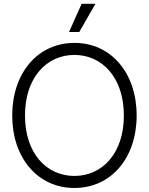

<svg xmlns="http://www.w3.org/2000/svg" viewBox="-20 -959 768 990"><path d="M363.8 10.3C552.2 10.3 684.6 -143.6 684.6 -363.3C684.6 -583.5 552.2 -737.8 363.8 -737.8C175.3 -737.8 43 -583.5 43 -363.3C43 -144 175.3 10.3 363.8 10.3ZM363.8 -51.8C219.7 -51.8 108.9 -168.5 108.9 -363.3C108.9 -559.6 220.7 -675.8 363.8 -675.8C506.8 -675.8 618.7 -559.1 618.7 -363.3C618.7 -168 506.8 -51.8 363.8 -51.8ZM335.9 -793.9H388.7L472.2 -939.5H400.9Z"/></svg>

Font: Raveo Display Display Light
Style: Regular
Weight: 300
Designer: Jakub Foglar, Rasmus Andersson (Inter)
Foundry: Jakubfoglar.com
Version: Version 1.100;Glyphs 3.2.3 (3260)